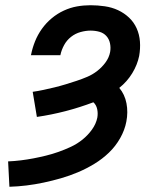

<svg xmlns="http://www.w3.org/2000/svg" viewBox="-20 -702 590 734"><path d="M16 12 11 -85Q35 -86 59.5 -89Q84 -92 107.5 -96.5Q131 -101 155.5 -107Q180 -113 204 -121.5Q228 -130 251.5 -141Q275 -152 295.5 -168.5Q316 -185 331.5 -206.5Q347 -228 352 -252Q355 -269 351.5 -285Q348 -301 337 -311Q284 -291 230 -277Q176 -263 121 -255L105 -351Q126 -354 147 -358.5Q168 -363 188.5 -368Q209 -373 230.5 -379.5Q252 -386 273 -393Q294 -400 314 -408.5Q334 -417 352 -431Q370 -445 383.5 -463.5Q397 -482 401 -503Q404 -520 400.5 -536.5Q397 -553 386.5 -564.5Q376 -576 360 -580.5Q344 -585 326 -585Q308 -585 288 -579.5Q268 -574 251.5 -561Q235 -548 225 -529.5Q215 -511 211 -492V-491H98L99 -494Q104 -519 114 -544Q124 -569 140 -591.5Q156 -614 177.5 -632Q199 -650 224 -661.5Q249 -673 274.5 -677.5Q300 -682 326 -682Q353 -682 380.5 -678Q408 -674 431.5 -663Q455 -652 473.5 -634.5Q492 -617 502.5 -593.5Q513 -570 515 -543Q517 -516 512 -488Q505 -454 485.5 -422Q466 -390 436 -366Q457 -341 463.5 -307Q470 -273 463 -237Q457 -205 439.5 -174Q422 -143 396.5 -118.5Q371 -94 340.5 -75.5Q310 -57 278 -43.5Q246 -30 213 -20.5Q180 -11 147 -4Q114 3 81.5 7Q49 11 16 12Z"/></svg>

Font: Lode Term
Style: Bold Italic
Weight: 700
Italic angle: -11°
Monospace: yes
Designer: Belleve Invis
Foundry: Belleve Invis
Version: Version 29.2.0